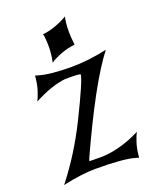

<svg xmlns="http://www.w3.org/2000/svg" viewBox="-144 -856 759 939"><g transform="rotate(-20 236.0 -386.5)"><path d="M24.4 0 29.8 -6.3Q76.7 -66.9 117.7 -132.3Q158.7 -197.8 194.3 -269.5Q286.1 -454.6 286.1 -481.9Q270.5 -484.4 258.8 -484.9Q247.1 -485.4 233.6 -485.4Q220.2 -485.4 207 -485.4Q134.3 -478 41.5 -428.7Q49.8 -445.3 60.1 -475.8Q70.3 -506.3 74.2 -551.8L86.9 -547.9Q145.5 -530.3 256.8 -530.3Q343.3 -530.3 442.4 -551.8Q337.4 -416 183.6 -78.1L180.7 -67.4Q196.8 -66.9 204.3 -66.9Q211.9 -66.9 219.5 -66.9Q227.1 -66.9 232.9 -66.4Q336.9 -66.4 447.8 -123Q439 -106.4 429 -75.9Q418.9 -45.4 415 0L402.3 -3.9Q371.1 -13.7 318.8 -17.8Q266.6 -22 193.8 -22Q125.5 -22 24.4 0ZM176.8 -581.1Q186 -622.1 186 -665Q186 -691.4 182.6 -717.8L179.7 -728Q243.7 -734.9 310.5 -773.4Q302.7 -745.1 302.7 -693.8Q302.7 -667 307.6 -627.9Q272.5 -624 240.2 -612.3Q197.8 -596.7 176.8 -581.1Z"/></g></svg>

Font: MedievalSharp
Style: Regular
Weight: 500
Version: Version 1.0